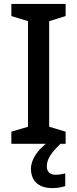

<svg xmlns="http://www.w3.org/2000/svg" viewBox="-20 -734 394 980"><path d="M219 115C219 76 244 43 289 0H315V-62L231 -87V-626L315 -652V-714H38V-652L123 -626V-87L38 -62V0H214C175 31 138 78 138 127C138 188 175 226 247 226C275 226 293 222 313 216V151C301 154 284 158 263 158C236 158 219 144 219 115Z"/></svg>

Font: Noto Sans Bamum Medium
Style: Regular
Weight: 500
Designer: Monotype Design Team
Foundry: Monotype Imaging Inc.
Version: Version 2.002